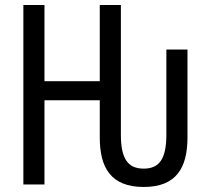

<svg xmlns="http://www.w3.org/2000/svg" viewBox="-20 -734 829 764"><path d="M73 0H157V-335H377V-187C377 -67 421 10 552 10C682 10 726 -67 726 -187V-537H642V-198C642 -102 614 -63 552 -63C489 -63 461 -102 461 -198V-714H377V-411H157V-714H73Z"/></svg>

Font: Noto Sans UI Condensed
Style: Regular
Weight: 400
Width: 3
Designer: Monotype Design Team
Foundry: Monotype Imaging Inc.
Version: Version 1.901